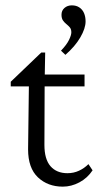

<svg xmlns="http://www.w3.org/2000/svg" viewBox="-20 -697 369 724"><path d="M329.1 -54.7Q309.6 -25.4 279.3 -9.3Q249 6.8 216.8 6.8Q160.2 6.8 123 -28.3Q85.9 -63.5 85.9 -133.8L88.9 -371.1H20.5V-388.7L135.7 -499H150.4L148.4 -393.6L147.5 -150.4Q147.5 -96.7 170.4 -70.3Q193.4 -43.9 234.4 -43.9Q257.8 -43.9 277.8 -53.2Q297.9 -62.5 313.5 -78.1ZM120.1 -371.1V-416H298.8V-371.1ZM226.6 -490.2 210 -505.9Q231.4 -528.3 240.2 -546.4Q249 -564.5 249 -575.2Q249 -586.9 243.2 -593.8Q237.3 -600.6 230 -606.4Q222.7 -612.3 217.3 -620.1Q211.9 -627.9 211.9 -641.6Q211.9 -657.2 223.1 -667Q234.4 -676.8 251 -676.8Q267.6 -676.8 279.3 -668.9Q291 -661.1 296.9 -647.5Q302.7 -633.8 302.7 -616.2Q302.7 -589.8 282.7 -555.7Q262.7 -521.5 226.6 -490.2Z"/></svg>

Font: Crimson Pro Light
Style: Regular
Weight: 300
Designer: Jacques Le Bailly
Foundry: Baron von Fonthausen
Version: Version 1.003